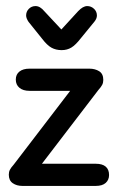

<svg xmlns="http://www.w3.org/2000/svg" viewBox="-20 -612 391 632"><path d="M118 -73 304 -316Q313 -326 316.5 -333Q320 -340 320 -349Q320 -369 306.5 -377.5Q293 -386 274 -386H77Q56 -386 44 -376.5Q32 -367 32 -350Q32 -333 44 -323Q56 -313 77 -313H211L25 -70Q16 -60 12.5 -53Q9 -46 9 -37Q9 -18 22 -9Q35 0 54 0H295Q317 0 328 -10Q339 -20 339 -36Q339 -54 328 -63.5Q317 -73 295 -73ZM182 -515 126 -575Q112 -592 97 -592Q84 -592 75 -583Q66 -574 66 -561Q66 -552 74 -540L119 -484Q135 -463 149.5 -455Q164 -447 183 -447Q201 -447 215 -455.5Q229 -464 246 -486L291 -541Q299 -551 299 -561Q299 -574 289.5 -583Q280 -592 267 -592Q253 -592 237 -575Z"/></svg>

Font: Beiruti Medium
Style: Regular
Weight: 500
Designer: Arlette Boutros
Foundry: Boutros
Version: Version 1.41